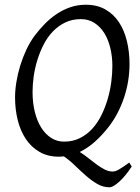

<svg xmlns="http://www.w3.org/2000/svg" viewBox="-20 -650 594 815"><path d="M457 -369.1Q457 -410.2 448.2 -446.5Q439.5 -482.9 422.4 -510Q405.3 -537.1 380.4 -553Q355.5 -568.8 323.2 -568.8Q286.1 -568.8 256.6 -554.4Q227.1 -540 204.1 -516.1Q181.2 -492.2 165 -460.4Q148.9 -428.7 138.4 -394.5Q127.9 -360.4 123 -325.4Q118.2 -290.5 118.2 -259.8Q118.2 -214.4 127.7 -175.5Q137.2 -136.7 154.8 -108.6Q172.4 -80.6 197 -64.7Q221.7 -48.8 252 -48.8Q289.6 -48.8 319.6 -64Q349.6 -79.1 372.3 -104.2Q395 -129.4 411.1 -162.4Q427.2 -195.3 437.5 -231Q447.8 -266.6 452.4 -302.5Q457 -338.4 457 -369.1ZM539.1 57.1Q524.9 78.6 511.2 95Q497.6 111.3 485.1 122.3Q472.7 133.3 462.4 139.2Q452.1 145 444.8 145Q417.5 145 393.1 130.9Q368.7 116.7 345.2 96.2Q321.8 75.7 298.6 53Q275.4 30.3 251 13.7Q240.7 15.1 230 15.1Q183.1 15.1 148.2 -4.9Q113.3 -24.9 90.1 -59.3Q66.9 -93.8 55.4 -139.6Q43.9 -185.5 43.9 -236.8Q43.9 -267.6 49.6 -302Q55.2 -336.4 65.7 -370.8Q76.2 -405.3 91.3 -437.7Q106.4 -470.2 126 -497.1Q146.5 -524.4 170.2 -548.6Q193.8 -572.8 220.9 -590.8Q248 -608.9 278.8 -619.4Q309.6 -629.9 344.2 -629.9Q392.1 -629.9 427.2 -609.9Q462.4 -589.8 485.1 -555.4Q507.8 -521 518.8 -475.1Q529.8 -429.2 529.8 -377.9Q529.8 -343.3 524.2 -307.6Q518.6 -272 507.1 -237.3Q495.6 -202.6 478.8 -170.2Q461.9 -137.7 439.9 -109.9Q413.6 -76.2 383.5 -49.1Q353.5 -22 318.4 -4.9Q337.4 6.8 355.2 21.2Q373 35.6 390.4 48.3Q407.7 61 424.6 69.6Q441.4 78.1 458 78.1Q463.9 78.1 470 76.2Q476.1 74.2 484.1 69.8Q492.2 65.4 502.9 58.1Q513.7 50.8 528.8 40Z"/></svg>

Font: Gentium Plus CyrE
Style: Italic
Weight: 400
Italic angle: -8°
Designer: J. Victor Gaultney, Annie Olsen, Iska Routamaa, Becca Hirsbrunner
Foundry: SIL International
Version: Version 5.000